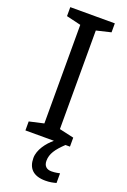

<svg xmlns="http://www.w3.org/2000/svg" viewBox="-175 -769 689 1045"><g transform="rotate(20 169.5 -247.0)"><path d="M204 116C204 75 227 43 272 0H298V-52L214 -71V-642L298 -662V-714H40V-662L124 -642V-71L40 -52V0H205C169 30 132 78 132 126C132 185 164 220 235 220C261 220 278 216 297 211V155C286 157 271 161 249 161C221 161 204 146 204 116Z"/></g></svg>

Font: Noto Sans Mro
Style: Regular
Weight: 400
Designer: Monotype Design Team
Foundry: Monotype Imaging Inc.
Version: Version 2.001